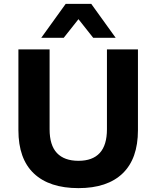

<svg xmlns="http://www.w3.org/2000/svg" viewBox="-20 -960 808 991"><path d="M385 11Q235 11 155 -64.5Q75 -140 75 -288V-705H236V-293Q236 -210 274 -170Q312 -130 385 -130Q458 -130 495 -170.5Q532 -211 532 -293V-705H692V-288Q692 -141 613 -65Q534 11 385 11ZM193 -765 319 -940H451L577 -765H461L385 -861L309 -765Z"/></svg>

Font: Nunito Sans 9pt ExtraBold
Style: Regular
Weight: 800
Version: Version 3.101;gftools[0.9.27]